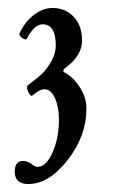

<svg xmlns="http://www.w3.org/2000/svg" viewBox="-20 -610 296 482"><path d="M51 -148Q17 -148 17 -179Q17 -206 38 -206Q48 -206 58 -199Q68 -191 74 -191Q96 -191 112 -227.5Q128 -264 128 -310Q128 -341 118 -363.5Q108 -386 91 -386Q80 -386 61 -370Q58 -368 54 -374Q50 -380 48.5 -386Q47 -392 49 -395Q71 -412 83.5 -423Q96 -434 108 -454.5Q120 -475 120 -496Q120 -549 87 -549Q66 -549 47 -512Q46 -510 40.5 -512Q35 -514 31.5 -518.5Q28 -523 29 -526Q42 -555 65 -572.5Q88 -590 112 -590Q144 -590 165 -568Q186 -546 186 -508Q186 -471 146 -441Q132 -431 146 -426Q168 -412 182.5 -387.5Q197 -363 197 -337Q197 -269 150 -208.5Q103 -148 51 -148Z"/></svg>

Font: Junicode Cond Medium
Style: Regular
Weight: 500
Width: 3
Designer: Peter S. Baker
Version: Version 2.201